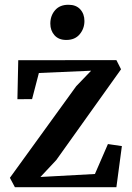

<svg xmlns="http://www.w3.org/2000/svg" viewBox="-20 -785 554 805"><path d="M362 -488.5 143 -479 114.5 -369.5 53 -369 56.5 -532.5 468 -533 487.5 -494.5 216 -114 149.5 -43 378 -55.5 432.5 -181 491 -172.5 468 0H42.5L21.5 -39.5L299.5 -423.5ZM257.5 -617.5Q226 -617.5 208.5 -637.2Q191 -657 191 -686Q191 -719 210.8 -742Q230.5 -765 266.5 -765H267.5Q299 -765 316.5 -745.8Q334 -726.5 334 -697Q334 -665 314 -641.2Q294 -617.5 258.5 -617.5Z"/></svg>

Font: Merriweather 72pt SemiBold
Style: Regular
Weight: 600
Version: Version 2.100